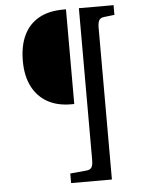

<svg xmlns="http://www.w3.org/2000/svg" viewBox="-57 -745 693 934"><g transform="rotate(-5 289.0 -278.0)"><path d="M252 144V97.2L332 89.8Q351.1 87.9 357.4 76.4Q363.8 64.9 363.8 41V-700.2H533.2V-652.8L482.9 -647Q463.9 -645 457.5 -633.1Q451.2 -621.1 451.2 -597.2V144ZM285.2 -237.8Q218.3 -237.8 170.2 -264.9Q122.1 -292 95.9 -343.5Q69.8 -395 69.8 -467.8Q69.8 -542 94.5 -593.5Q119.1 -645 167.5 -672.6Q215.8 -700.2 289.1 -700.2H300.8V-237.8Z"/></g></svg>

Font: Literata
Style: Regular
Weight: 400
Designer: Latin by Veronika Burian and Jose Scaglione. Greek by Irene Vlachou. Cyrillic by Vera Evstafieva.
Foundry: TypeTogether
Version: Version 3.002